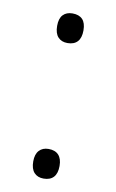

<svg xmlns="http://www.w3.org/2000/svg" viewBox="-69 -581 382 632"><g transform="rotate(10 122.0 -265.0)"><path d="M79 -39Q79 -63 90.5 -75.5Q102 -88 122 -88Q144 -88 155.5 -75.5Q167 -63 167 -39Q167 -14 155.5 -1.5Q144 11 122 11Q102 11 90.5 -1.5Q79 -14 79 -39ZM79 -492Q79 -517 90.5 -529Q102 -541 122 -541Q144 -541 155.5 -529Q167 -517 167 -492Q167 -467 155.5 -454.5Q144 -442 122 -442Q102 -442 90.5 -454.5Q79 -467 79 -492Z"/></g></svg>

Font: Noto Sans Hebrew Light
Style: Regular
Weight: 300
Designer: Monotype Design Team
Foundry: Monotype Imaging Inc.
Version: Version 2.003